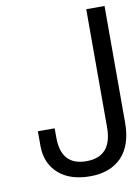

<svg xmlns="http://www.w3.org/2000/svg" viewBox="-75 -677 535 737"><g transform="rotate(-10 192.0 -308.0)"><path d="M384.3 -170.9V-625.5H313V-165.5C313 -88.9 279.8 -50.8 212.9 -50.8C147.5 -50.8 114.3 -86.9 114.3 -160.2V-196.3H48.8V-139.6C48.8 -94.2 64 -58.1 93.8 -31.2C124 -4.4 165 8.8 217.3 8.8C269 8.8 310.1 -6.3 339.8 -36.6C369.1 -67.4 384.3 -111.8 384.3 -170.9Z"/></g></svg>

Font: Meera New
Style: Regular
Weight: 400
Designer: Hussain K H
Foundry: RIT
Version: 1.4.1